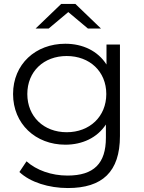

<svg xmlns="http://www.w3.org/2000/svg" viewBox="-20 -751 726 970"><path d="M325 -690 424 -607H490L361 -731H289L160 -607H226ZM518 -526V-425C474 -494 398 -530 310 -530C160 -530 46 -427 46 -276C46 -125 160 -20 310 -20C396 -20 471 -55 515 -122V-55C515 75 454 136 321 136C240 136 164 109 114 64L78 118C133 170 227 199 323 199C497 199 586 117 586 -64V-526ZM317 -83C201 -83 118 -162 118 -276C118 -390 201 -468 317 -468C433 -468 517 -390 517 -276C517 -162 433 -83 317 -83Z"/></svg>

Font: Talent
Style: Regular
Weight: 400
Designer: Mike Powis
Version: Version 1.001;hotconv 1.0.109;makeotfexe 2.5.65596